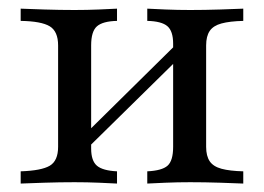

<svg xmlns="http://www.w3.org/2000/svg" viewBox="-20 -435 626 455"><path d="M329 0V-29Q363.7 -30.6 377 -42.3Q390.3 -54 390.3 -87.1V-331.5Q390.3 -361.3 376.6 -373Q362.9 -384.7 329 -385.5V-414.5Q343.5 -413.7 372.2 -412.5Q400.8 -411.3 430.6 -411.3Q465.3 -411.3 502 -412.5Q538.7 -413.7 556.5 -414.5V-385.5Q524.2 -384.7 504.8 -379.4Q485.5 -374.2 477 -361.7Q468.5 -349.2 468.5 -327.4V-87.1Q468.5 -65.3 477 -52.8Q485.5 -40.3 504.8 -35.1Q524.2 -29.8 556.5 -29V0Q538.7 -0.8 502 -2Q465.3 -3.2 430.6 -3.2Q400.8 -3.2 372.2 -2Q343.5 -0.8 329 0ZM29 0V-29Q78.2 -30.6 98 -42.3Q117.7 -54 117.7 -87.1V-327.4Q117.7 -360.5 98 -372.6Q78.2 -384.7 29 -385.5V-414.5Q47.6 -413.7 84.7 -412.5Q121.8 -411.3 156.5 -411.3Q186.3 -411.3 214.5 -412.5Q242.7 -413.7 257.3 -414.5V-385.5Q223.4 -384.7 209.7 -372.6Q196 -360.5 196 -327.4V-83.1Q196 -54 209.7 -42.3Q223.4 -30.6 257.3 -29V0Q242.7 -0.8 214.5 -2Q186.3 -3.2 156.5 -3.2Q121.8 -3.2 84.7 -2Q47.6 -0.8 29 0ZM182.3 -79 166.1 -101.6 403.2 -335.5 420.2 -312.9Z"/></svg>

Font: Playfair
Style: Regular
Weight: 400
Designer: Claus Eggers Sørensen
Foundry: Claus Eggers Sørensen
Version: Version 2.001;gftools[0.9.30]